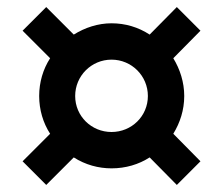

<svg xmlns="http://www.w3.org/2000/svg" viewBox="-20 -541 632 544"><path d="M111 -17 189 -95C222 -74 259 -64 296 -64C336 -64 373 -75 404 -95L481 -17L548 -84L471 -162C490 -193 502 -229 502 -269C502 -308 490 -345 471 -376L548 -454L481 -521L404 -443C372 -464 335 -475 296 -475C258 -475 221 -463 189 -443L111 -521L44 -454L122 -376C102 -345 91 -308 91 -269C91 -230 102 -193 122 -162L44 -84ZM193 -269C193 -326 239 -372 296 -372C353 -372 399 -326 399 -269C399 -212 353 -167 296 -167C239 -167 193 -212 193 -269Z"/></svg>

Font: Mluvka SemiBold
Style: Regular
Weight: 600
Designer: Modified by Jiří Krblich, Original typeface by Gumpita Rahayu
Foundry: Gumpita Rahayu & Jiří Krblich
Version: Version 2.000;Glyphs 3.1.1 (3134)